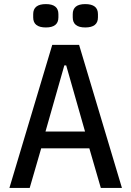

<svg xmlns="http://www.w3.org/2000/svg" viewBox="-20 -917 640 937"><path d="M204 -783Q142 -783 142 -832V-848Q142 -897 204 -897Q265 -897 265 -848V-832Q265 -783 204 -783ZM396 -783Q335 -783 335 -832V-848Q335 -897 396 -897Q458 -897 458 -848V-832Q458 -783 396 -783ZM575 0H472L416 -193H181L125 0H26L235 -698H366ZM395 -275 303 -598H294L202 -275Z"/></svg>

Font: IBM Plex Mono Text
Style: Regular
Weight: 450
Designer: Mike Abbink, Paul van der Laan, Pieter van Rosmalen
Foundry: Bold Monday
Version: Version 2.000